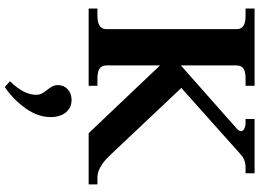

<svg xmlns="http://www.w3.org/2000/svg" viewBox="-162 -578 1094 810"><g transform="rotate(90 385.0 -173.0)"><path d="M758 -37V0H542L256 -301V-75Q256 -55 269.5 -46Q283 -37 311 -37H342V0H16V-37H46Q75 -37 89 -46.5Q103 -56 103 -75V-624Q103 -644 89 -653Q75 -662 46 -662H16V-700H342V-662H311Q283 -662 269.5 -653Q256 -644 256 -624V-389L525 -627Q533 -635 533 -643Q533 -652 522 -657Q511 -662 497 -662H482V-700H711V-662H686Q654 -662 631 -641L351 -391L636 -89Q686 -37 728 -37ZM474 161Q474 214 437 266Q400 318 347 354L323 332Q380 273 380 222Q380 208 374.5 197.5Q369 187 359 175Q349 162 344 152Q339 142 339 129Q339 105 356.5 88.5Q374 72 402 72Q433 72 453.5 95.5Q474 119 474 161Z"/></g></svg>

Font: Taviraj DemiBold
Style: Regular
Weight: 600
Designer: Katatrad Team
Foundry: CadsonDemak
Version: Version 1.030